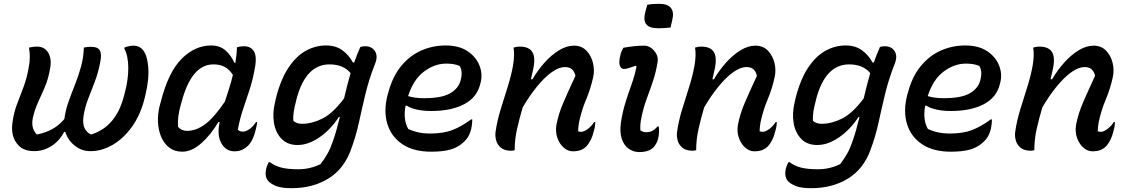

<svg xmlns="http://www.w3.org/2000/svg" viewBox="-20 -783 5900 1005"><path d="M132 -534Q141 -536 151.5 -537.5Q162 -539 174 -539Q214 -539 233 -506Q252 -473 242 -424Q233 -370 215 -328Q197 -286 179.5 -248Q162 -210 152 -167Q146 -136 152 -115Q158 -94 172 -80H178Q221 -89 255 -108Q289 -127 317 -160V-161Q323 -206 338.5 -250Q354 -294 372 -339Q390 -384 403.5 -432Q417 -480 419 -534Q427 -536 436.5 -537Q446 -538 455 -538Q493 -538 503 -518.5Q513 -499 505 -459Q494 -401 475.5 -353.5Q457 -306 440.5 -263Q424 -220 417 -174Q412 -134 422.5 -112.5Q433 -91 454 -80H460Q586 -120 628 -277L632 -292Q652 -366 651.5 -428.5Q651 -491 631 -528V-534Q643 -539 655.5 -541.5Q668 -544 679 -544Q693 -544 704 -539.5Q715 -535 723 -527Q749 -502 755.5 -437Q762 -372 741 -285L737 -269Q716 -183 671.5 -120.5Q627 -58 570 -25Q513 8 456 8H450Q408 8 372 -20Q336 -48 322 -92L316 -93Q291 -45 249 -18.5Q207 8 160 8Q105 8 78 -21Q33 -66 46 -147Q53 -196 69.5 -239Q86 -282 103.5 -328.5Q121 -375 131 -434Q136 -460 136 -484Q136 -508 132 -534Z M1085 -545Q1132 -545 1161.5 -518Q1191 -491 1207 -454H1212Q1220 -504 1220 -535Q1237 -541 1257 -541Q1295 -541 1311 -511Q1327 -481 1310 -405Q1299 -350 1282 -300.5Q1265 -251 1249.5 -203Q1234 -155 1225 -104Q1234 -94 1251 -94Q1268 -94 1287 -108Q1306 -122 1320 -144H1326Q1325 -135 1323.5 -125.5Q1322 -116 1318 -102Q1306 -51 1282 -24Q1266 -8 1248.5 0.5Q1231 9 1207 9Q1164 9 1140 -31Q1116 -71 1128 -135Q1129 -140 1130 -144H1123Q1084 -78 1034 -33.5Q984 11 934 11Q894 11 866.5 -10Q839 -31 824 -66Q809 -101 807 -142.5Q805 -184 815 -226L821 -248Q861 -406 931 -475.5Q1001 -545 1085 -545ZM912 -119Q930 -98 959 -98Q1007 -98 1054 -133Q1101 -168 1157 -251Q1168 -285 1179 -319Q1190 -353 1199 -391Q1182 -418 1157.5 -432Q1133 -446 1097 -446Q983 -446 931 -251L926 -234Q917 -202 913.5 -173.5Q910 -145 912 -119Z M1686 -545Q1738 -545 1772.5 -519.5Q1807 -494 1827 -456H1834Q1841 -476 1849 -496.5Q1857 -517 1866 -537Q1871 -539 1877.5 -540Q1884 -541 1891 -541Q1926 -541 1942.5 -515.5Q1959 -490 1944 -451Q1912 -370 1893.5 -293.5Q1875 -217 1859 -143Q1843 -69 1816 3Q1779 103 1697.5 152.5Q1616 202 1506 202Q1452 202 1423.5 190Q1395 178 1382 162Q1364 138 1374 97Q1379 79 1387 66H1393Q1418 85 1452 94Q1486 103 1541 103Q1603 103 1658 76Q1680 47 1695 20Q1710 -7 1723 -45Q1734 -76 1742.5 -107.5Q1751 -139 1759 -171H1754Q1711 -105 1652.5 -64.5Q1594 -24 1538 -24Q1484 -24 1453 -57Q1422 -90 1414 -140.5Q1406 -191 1419 -245L1424 -268Q1449 -367 1489.5 -428Q1530 -489 1580.5 -517Q1631 -545 1686 -545ZM1515 -151Q1532 -135 1561 -135Q1612 -135 1667 -162Q1722 -189 1781 -268Q1788 -299 1796.5 -332Q1805 -365 1815 -400Q1796 -424 1767.5 -435Q1739 -446 1705 -446Q1581 -446 1533 -268L1529 -251Q1521 -222 1517.5 -198Q1514 -174 1515 -151Z M2312 -545Q2383 -545 2427.5 -515Q2472 -485 2489.5 -440.5Q2507 -396 2496 -352L2494 -344Q2477 -273 2409.5 -237.5Q2342 -202 2238 -202Q2193 -202 2159.5 -210Q2126 -218 2109 -230H2103Q2096 -195 2099.5 -163Q2103 -131 2117 -108Q2168 -84 2230 -84Q2301 -84 2348.5 -102.5Q2396 -121 2446 -158H2452Q2452 -144 2450.5 -132.5Q2449 -121 2447 -110Q2440 -82 2429 -65Q2418 -48 2401 -34Q2374 -10 2335 0.5Q2296 11 2237 11Q2145 11 2086.5 -28Q2028 -67 2007.5 -134.5Q1987 -202 2009 -287L2013 -300Q2035 -383 2080 -437.5Q2125 -492 2185 -518.5Q2245 -545 2312 -545ZM2315 -450Q2255 -450 2199.5 -408.5Q2144 -367 2116 -280Q2151 -269 2199 -269Q2292 -269 2336 -294.5Q2380 -320 2391 -362Q2398 -389 2396 -407Q2394 -425 2386 -438Q2371 -444 2355 -447Q2339 -450 2315 -450Z M2668 -534Q2676 -536 2683.5 -537.5Q2691 -539 2701 -539Q2752 -539 2768.5 -507Q2785 -475 2768 -408Q2764 -389 2759 -368H2767Q2795 -416 2831 -456Q2867 -496 2906.5 -520Q2946 -544 2984 -544Q3025 -544 3050 -517.5Q3075 -491 3084 -453Q3093 -415 3085 -380Q3072 -319 3048.5 -263.5Q3025 -208 3011 -144Q3009 -130 3007.5 -118.5Q3006 -107 3006 -96Q3014 -93 3022 -93Q3037 -93 3057 -108Q3077 -123 3090 -144H3096Q3096 -134 3094.5 -123.5Q3093 -113 3088 -96Q3082 -71 3074 -54.5Q3066 -38 3057 -26Q3044 -9 3025.5 0Q3007 9 2978 9Q2953 9 2931 -10Q2909 -29 2897.5 -61.5Q2886 -94 2893 -132Q2904 -189 2930.5 -250Q2957 -311 2992 -386Q2982 -432 2938 -432Q2905 -432 2867 -404.5Q2829 -377 2790 -329Q2751 -281 2716 -221Q2699 -164 2686.5 -108.5Q2674 -53 2674 3Q2665 6 2656 6Q2620 6 2601 -10.5Q2582 -27 2576.5 -50Q2571 -73 2574 -93Q2582 -149 2599.5 -207Q2617 -265 2636 -324Q2655 -383 2665 -438Q2675 -496 2668 -534Z M3243 -533Q3303 -544 3352 -544Q3372 -544 3389 -531.5Q3406 -519 3416 -499.5Q3426 -480 3422 -458Q3414 -407 3398.5 -360.5Q3383 -314 3366.5 -269.5Q3350 -225 3340 -180Q3333 -149 3332 -131.5Q3331 -114 3332 -101Q3343 -91 3363 -91Q3381 -91 3394.5 -98Q3408 -105 3422 -121H3428Q3433 -93 3425 -58Q3419 -32 3400 -11Q3375 13 3326 13Q3296 13 3271.5 -4Q3247 -21 3235 -55Q3223 -89 3230 -141Q3239 -199 3254 -247Q3269 -295 3285.5 -340.5Q3302 -386 3312 -435L3307 -439Q3289 -433 3274 -427.5Q3259 -422 3246 -422Q3231 -422 3224.5 -439.5Q3218 -457 3227 -493Q3229 -504 3233 -513Q3237 -522 3243 -533ZM3368 -758Q3383 -761 3400 -762Q3417 -763 3431 -763Q3475 -763 3492 -741Q3509 -719 3499 -679L3490 -639Q3475 -637 3458 -636Q3441 -635 3426 -635Q3380 -635 3363 -655.5Q3346 -676 3358 -721Z M3618 -534Q3626 -536 3633.5 -537.5Q3641 -539 3651 -539Q3702 -539 3718.5 -507Q3735 -475 3718 -408Q3714 -389 3709 -368H3717Q3745 -416 3781 -456Q3817 -496 3856.5 -520Q3896 -544 3934 -544Q3975 -544 4000 -517.5Q4025 -491 4034 -453Q4043 -415 4035 -380Q4022 -319 3998.5 -263.5Q3975 -208 3961 -144Q3959 -130 3957.5 -118.5Q3956 -107 3956 -96Q3964 -93 3972 -93Q3987 -93 4007 -108Q4027 -123 4040 -144H4046Q4046 -134 4044.5 -123.5Q4043 -113 4038 -96Q4032 -71 4024 -54.5Q4016 -38 4007 -26Q3994 -9 3975.5 0Q3957 9 3928 9Q3903 9 3881 -10Q3859 -29 3847.5 -61.5Q3836 -94 3843 -132Q3854 -189 3880.5 -250Q3907 -311 3942 -386Q3932 -432 3888 -432Q3855 -432 3817 -404.5Q3779 -377 3740 -329Q3701 -281 3666 -221Q3649 -164 3636.5 -108.5Q3624 -53 3624 3Q3615 6 3606 6Q3570 6 3551 -10.5Q3532 -27 3526.5 -50Q3521 -73 3524 -93Q3532 -149 3549.5 -207Q3567 -265 3586 -324Q3605 -383 3615 -438Q3625 -496 3618 -534Z M4406 -545Q4458 -545 4492.5 -519.5Q4527 -494 4547 -456H4554Q4561 -476 4569 -496.5Q4577 -517 4586 -537Q4591 -539 4597.5 -540Q4604 -541 4611 -541Q4646 -541 4662.5 -515.5Q4679 -490 4664 -451Q4632 -370 4613.5 -293.5Q4595 -217 4579 -143Q4563 -69 4536 3Q4499 103 4417.5 152.5Q4336 202 4226 202Q4172 202 4143.5 190Q4115 178 4102 162Q4084 138 4094 97Q4099 79 4107 66H4113Q4138 85 4172 94Q4206 103 4261 103Q4323 103 4378 76Q4400 47 4415 20Q4430 -7 4443 -45Q4454 -76 4462.5 -107.5Q4471 -139 4479 -171H4474Q4431 -105 4372.5 -64.5Q4314 -24 4258 -24Q4204 -24 4173 -57Q4142 -90 4134 -140.5Q4126 -191 4139 -245L4144 -268Q4169 -367 4209.5 -428Q4250 -489 4300.5 -517Q4351 -545 4406 -545ZM4235 -151Q4252 -135 4281 -135Q4332 -135 4387 -162Q4442 -189 4501 -268Q4508 -299 4516.5 -332Q4525 -365 4535 -400Q4516 -424 4487.5 -435Q4459 -446 4425 -446Q4301 -446 4253 -268L4249 -251Q4241 -222 4237.5 -198Q4234 -174 4235 -151Z M5032 -545Q5103 -545 5147.5 -515Q5192 -485 5209.5 -440.5Q5227 -396 5216 -352L5214 -344Q5197 -273 5129.5 -237.5Q5062 -202 4958 -202Q4913 -202 4879.5 -210Q4846 -218 4829 -230H4823Q4816 -195 4819.5 -163Q4823 -131 4837 -108Q4888 -84 4950 -84Q5021 -84 5068.5 -102.5Q5116 -121 5166 -158H5172Q5172 -144 5170.5 -132.5Q5169 -121 5167 -110Q5160 -82 5149 -65Q5138 -48 5121 -34Q5094 -10 5055 0.5Q5016 11 4957 11Q4865 11 4806.5 -28Q4748 -67 4727.5 -134.5Q4707 -202 4729 -287L4733 -300Q4755 -383 4800 -437.5Q4845 -492 4905 -518.5Q4965 -545 5032 -545ZM5035 -450Q4975 -450 4919.5 -408.5Q4864 -367 4836 -280Q4871 -269 4919 -269Q5012 -269 5056 -294.5Q5100 -320 5111 -362Q5118 -389 5116 -407Q5114 -425 5106 -438Q5091 -444 5075 -447Q5059 -450 5035 -450Z M5388 -534Q5396 -536 5403.5 -537.5Q5411 -539 5421 -539Q5472 -539 5488.5 -507Q5505 -475 5488 -408Q5484 -389 5479 -368H5487Q5515 -416 5551 -456Q5587 -496 5626.5 -520Q5666 -544 5704 -544Q5745 -544 5770 -517.5Q5795 -491 5804 -453Q5813 -415 5805 -380Q5792 -319 5768.5 -263.5Q5745 -208 5731 -144Q5729 -130 5727.5 -118.5Q5726 -107 5726 -96Q5734 -93 5742 -93Q5757 -93 5777 -108Q5797 -123 5810 -144H5816Q5816 -134 5814.5 -123.5Q5813 -113 5808 -96Q5802 -71 5794 -54.5Q5786 -38 5777 -26Q5764 -9 5745.5 0Q5727 9 5698 9Q5673 9 5651 -10Q5629 -29 5617.5 -61.5Q5606 -94 5613 -132Q5624 -189 5650.5 -250Q5677 -311 5712 -386Q5702 -432 5658 -432Q5625 -432 5587 -404.5Q5549 -377 5510 -329Q5471 -281 5436 -221Q5419 -164 5406.5 -108.5Q5394 -53 5394 3Q5385 6 5376 6Q5340 6 5321 -10.5Q5302 -27 5296.5 -50Q5291 -73 5294 -93Q5302 -149 5319.5 -207Q5337 -265 5356 -324Q5375 -383 5385 -438Q5395 -496 5388 -534Z"/></svg>

Font: Recursive Sn Csl St Med
Style: Italic
Weight: 500
Italic angle: -15°
Version: Version 1.079;hotconv 1.0.112;makeotfexe 2.5.65598; ttfautoh